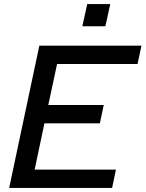

<svg xmlns="http://www.w3.org/2000/svg" viewBox="-20 -922 714 942"><path d="M173 -698H674L655 -608H260L217 -407H489L470 -317H198L150 -90H549L530 0H25ZM408 -902H521L497 -793H384Z"/></svg>

Font: Azeret Mono
Style: Italic
Weight: 400
Italic angle: -12°
Designer: Martin Vácha
Foundry: Displaay
Version: Version 1.000; Glyphs 3.0.3, build 3074